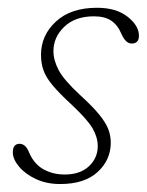

<svg xmlns="http://www.w3.org/2000/svg" viewBox="-20 -466 379 494"><path d="M146.5 -17Q186 -17 208.8 -38.2Q231.5 -59.5 231.5 -90Q231.5 -112.5 218.5 -135.2Q205.5 -158 164.5 -196.5Q133 -225.5 115.8 -246Q98.5 -266.5 92 -284.8Q85.5 -303 85.5 -325Q85.5 -375 123.8 -410.5Q162 -446 229.5 -446Q279 -446 308.2 -423Q337.5 -400 337.5 -374Q337.5 -354 318.5 -354Q303.5 -354 292.5 -378.5Q283 -401.5 266.2 -412.8Q249.5 -424 221.5 -424Q173.5 -424 145.5 -397.2Q117.5 -370.5 117.5 -334.5Q117.5 -311 131 -285.5Q144.5 -260 185 -222.5Q218.5 -192 235.5 -171Q252.5 -150 258.8 -133.2Q265 -116.5 265 -99Q265 -54.5 231.2 -23.5Q197.5 7.5 135 7.5Q99.5 7.5 72 -5.5Q44.5 -18.5 28.8 -37.5Q13 -56.5 13 -74Q13 -96 30.5 -96Q37.5 -96 43.5 -91.2Q49.5 -86.5 54.5 -74.5Q67 -44.5 91.2 -30.8Q115.5 -17 146.5 -17Z"/></svg>

Font: Fraunces 72pt SuperSoft Thin
Style: Italic
Weight: 100
Italic angle: -16°
Version: Version 1.000;[b76b70a41]